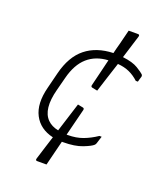

<svg xmlns="http://www.w3.org/2000/svg" viewBox="-150 -870 900 1038"><g transform="rotate(20 300.0 -351.0)"><path d="M289 -298 319 -292Q329 -290 326 -279Q307 -203 287 -124H293Q342 -124 380.5 -138.5Q419 -153 456 -178H469Q466 -168 462.5 -158Q459 -148 456 -137Q454 -130 449 -125Q437 -113 393.5 -96Q350 -79 283 -79Q279 -79 276 -79Q268 -47 261 -19Q256 2 250.5 23Q245 44 240 65H186Q175 65 179 52Q189 19 200 -15.5Q211 -50 222 -85Q144 -103 111.5 -165.5Q79 -228 104 -326L127 -418Q153 -522 215.5 -572Q278 -622 374 -625Q378 -641 381.5 -655.5Q385 -670 389 -683L410 -767H464Q475 -767 471 -754Q468 -744 456.5 -707.5Q445 -671 430 -622Q488 -615 518 -596.5Q548 -578 556 -570Q562 -564 560 -556Q557 -546 555 -539.5Q553 -533 551 -525H539Q513 -549 484 -562Q455 -575 417 -578Q402 -533 387.5 -487Q373 -441 361 -404L331 -410Q321 -412 324 -423Q333 -460 343 -500.5Q353 -541 362 -579Q290 -575 243 -533.5Q196 -492 175 -410L155 -333Q123 -212 174 -161Q197 -138 236 -130Q249 -172 262.5 -214Q276 -256 289 -298Z"/></g></svg>

Font: Recursive Sn Lnr St Lt
Style: Italic
Weight: 300
Italic angle: -15°
Version: Version 1.079;hotconv 1.0.112;makeotfexe 2.5.65598; ttfautoh